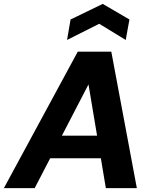

<svg xmlns="http://www.w3.org/2000/svg" viewBox="-44 -965 789 985"><path d="M-24 0 355 -700H527L658 0H499L410 -532L134 0ZM114 -153 173 -269H543L561 -153ZM300 -760 318 -865 483 -945 620 -865 601 -760 465 -843Z"/></svg>

Font: DM Sans 10pt Black
Style: Italic
Weight: 900
Italic angle: -10°
Version: Version 4.004;gftools[0.9.30]